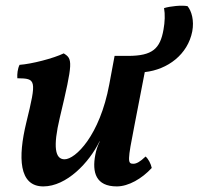

<svg xmlns="http://www.w3.org/2000/svg" viewBox="-20 -658 710 687"><path d="M651 -636C630 -640 590 -636 567 -629C571 -607 570 -579 565 -552C553 -484 526 -458 438 -458H390L371 -356C337 -173 250 -88 211 -88C177 -88 169 -132 194 -237C242 -438 240 -447 208 -467C171 -449 93 -429 50 -426C43 -412 41 -393 42 -378C109 -377 112 -374 74 -219C44 -95 47 9 135 9C218 9 299 -76 336 -152H337C329 -136 324 -120 321 -104C309 -41 323 9 398 9C440 9 488 -19 523 -57C520 -72 511 -89 501 -98C482 -80 469 -72 457 -72C436 -72 436 -82 461 -209L498 -400C580 -409 652 -463 668 -546C675 -584 666 -618 651 -636Z"/></svg>

Font: Vollkorn Semibold
Style: Italic
Weight: 600
Italic angle: -11°
Designer: Friedrich Althausen
Foundry: Friedrich Althausen
Version: Version 4.015;PS 004.015;hotconv 1.0.88;makeotf.lib2.5.64775